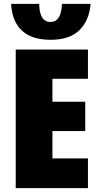

<svg xmlns="http://www.w3.org/2000/svg" viewBox="-20 -969 517 989"><path d="M433 0H61V-714H433V-563H250V-445H419V-294H250V-153H433ZM447 -949H299Q296 -856 240 -856Q183 -856 182 -949H37Q49 -764 241 -764Q338 -764 388.5 -813Q439 -862 447 -949Z"/></svg>

Font: Noto Sans Display SemiCondensed Black
Style: Regular
Weight: 900
Width: 4
Designer: Monotype Design Team
Foundry: Monotype Imaging Inc.
Version: Version 1.900